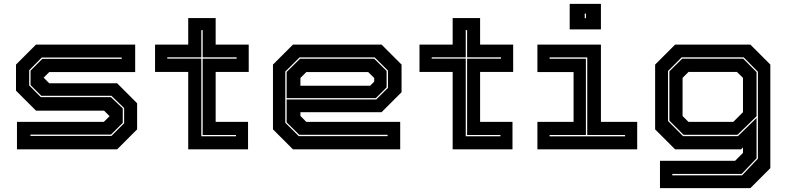

<svg xmlns="http://www.w3.org/2000/svg" viewBox="-20 -770 4062 990"><path d="M67.5 0V-141.5H515.5L545 -171L516.5 -199.5H165.5L62.5 -302.5V-437L165.5 -540H677V-398.5H234L205 -369.5L234 -340.5H584L687 -237.5V-103L584 0ZM137 -69H554.5L620 -134.5V-213L554.5 -276H193L137.5 -331.5V-406L198 -466.5H607.5V-473.5H195.5L130.5 -408V-329.5L190.5 -269H552L613 -211V-136.5L552 -76H137Z M950.5 0V-399H779.5V-540H950.5V-677H1092V-540H1262.5V-399H1092V-141.5H1259V0ZM1018 -67.5H1197V-74H1025V-467.5H1200V-474.5H1025V-614.5H1018V-474.5H842.5V-468H1018Z M1947.5 -540 2050.5 -437V-294.5L1947.5 -191.5H1529V-172L1559.5 -141.5H2043.5V0H1490.5L1387.5 -103V-437L1490.5 -540ZM1912 -474H1524.5L1451 -401V-137L1520.5 -68H1978.5V-75H1523L1458 -139V-257H1920L1980.5 -317V-406ZM1909.5 -467 1973.5 -404V-319.5L1918 -264H1458V-399L1527 -467ZM1878.5 -398.5H1559.5L1529 -368V-328H1888.5L1909.5 -349V-368Z M2314 0V-399H2143V-540H2314V-677H2455.5V-540H2626V-399H2455.5V-141.5H2622.5V0ZM2381.5 -67.5H2560.5V-74H2388.5V-467.5H2563.5V-474.5H2388.5V-614.5H2381.5V-474.5H2206V-468H2381.5Z M2917.5 -618.5V-750H3078.5V-618.5ZM2995 -676H3001.5V-700H2995ZM2751 0V-141.5H2937.5V-398.5H2751V-540H3078.5V-141.5H3265.5V0ZM2814 -67H3203V-74H3008V-474H2814V-467H3001V-74H2814Z M3383 200V59H3770.5L3811 18.5V-10L3801 0H3461L3358 -103V-437L3461 -540H3849L3952 -437V97L3849 200ZM3446.5 134H3806.5L3888 48V-400L3814.5 -474.5H3495L3424.5 -404V-146L3502 -68H3785L3881 -161.5V46L3804 127H3446.5ZM3504.5 -75 3431.5 -148V-402L3497.5 -467.5H3812L3881 -398V-170.5L3782.5 -75ZM3530 -141.5H3761L3811 -191.5V-368.5L3780 -399H3530L3499.5 -368.5V-172Z"/></svg>

Font: Tourney Expanded ExtraBold
Style: Regular
Weight: 800
Width: 7
Designer: Tyler Finck
Foundry: Etcetera Type Co
Version: Version 1.010; ttfautohint (v1.8.3)